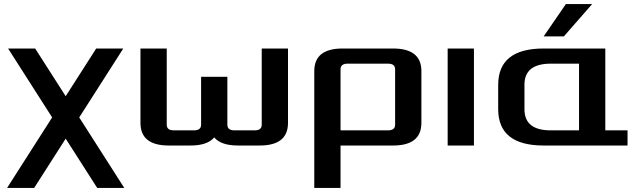

<svg xmlns="http://www.w3.org/2000/svg" viewBox="-20 -720 3150 950"><path d="M15 210 238 -139 20 -480H154L305 -244L456 -480H590L372 -139L595 210H461L305 -34L149 210Z M675 -112V-480H805V-103Q805 -75 840 -75H940Q975 -75 975 -103V-340H1105V-103Q1105 -75 1140 -75H1240Q1275 -75 1275 -103V-480H1405V-112Q1405 0 1265 0H1157Q1074 0 1040 -40Q1006 0 923 0H815Q675 0 675 -112Z M1535 210V-368Q1535 -480 1675 -480H1925Q2065 -480 2065 -368V-112Q2065 0 1925 0H1665V210ZM1665 -75H1900Q1935 -75 1935 -103V-377Q1935 -405 1900 -405H1700Q1665 -405 1665 -377Z M2195 0V-480H2325V0Z M2445 -180V-300Q2445 -480 2670 -480H2975V-75H3085V0H2670Q2445 0 2445 -180ZM2575 -179Q2575 -75 2705 -75H2845V-405H2705Q2575 -405 2575 -301ZM2670 -540 2780 -700H2910L2770 -540Z"/></svg>

Font: Xolonium
Style: Regular
Weight: 400
Designer: Severin Meyer
Version: Version 4.2